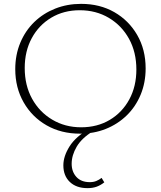

<svg xmlns="http://www.w3.org/2000/svg" viewBox="-20 -685 833 994"><path d="M394 7Q297 7 221.5 -36Q146 -79 102.5 -155Q59 -231 59 -327Q59 -401 85 -463.5Q111 -526 157.5 -571Q204 -616 266 -640.5Q328 -665 400 -665Q497 -665 572 -622Q647 -579 690.5 -503.5Q734 -428 734 -331Q734 -257 708 -194.5Q682 -132 635.5 -87Q589 -42 527.5 -17.5Q466 7 394 7ZM400 -26Q484 -26 548.5 -64.5Q613 -103 649.5 -170.5Q686 -238 686 -325Q686 -415 648 -484Q610 -553 543.5 -592.5Q477 -632 393 -632Q310 -632 245.5 -593.5Q181 -555 144.5 -487.5Q108 -420 108 -333Q108 -243 146 -174Q184 -105 250.5 -65.5Q317 -26 400 -26ZM433 289Q375 289 341.5 257Q308 225 308 171Q308 124 340 73Q372 22 445 -20L462 -6Q403 30 377 74.5Q351 119 351 163Q351 204 375.5 231Q400 258 445 258Q464 258 478.5 252Q493 246 506 236L520 259Q501 274 480.5 281.5Q460 289 433 289Z"/></svg>

Font: Ysabeau ExtraLight
Style: Regular
Weight: 250
Designer: Christian Thalmann (Catharsis Fonts)
Version: Version 2.002